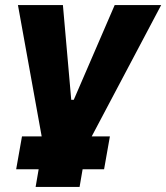

<svg xmlns="http://www.w3.org/2000/svg" viewBox="-20 -540 658 760"><path d="M145 0H67L44 130H133L121 200H295L307 130H392L415 0H343L618 -520H434L272 -145H262L229 -520H51Z"/></svg>

Font: Fixel Display 20240404 ExBold
Style: Italic
Weight: 800
Italic angle: -10°
Designer: AlfaBravo + MacPaw
Foundry: Kyrylo Tkachov, Marchela Mozhyna, Serhii Makarenko, Maria Weinstein, Zakhar Kryvoshyya
Version: Version 1.211;Glyphs 3.2 (3225)